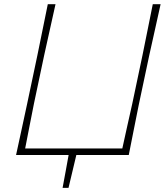

<svg xmlns="http://www.w3.org/2000/svg" viewBox="-20 -733 789 908"><path d="M56 0Q69.5 -62.5 81.5 -117.5Q93.5 -172.5 107.5 -238L157 -472.5Q170.5 -538.5 182.2 -596.2Q194 -654 206 -713H242.5Q229 -652.5 216.5 -596Q204 -539.5 189 -472L140.5 -242.5Q129 -183.5 119 -133.5Q109 -83.5 99 -31H558.5Q570 -83.5 581.2 -134Q592.5 -184.5 605.5 -242.5L654 -472.5Q667.5 -539.5 679.2 -597.2Q691 -655 702.5 -713H739.5Q726.5 -654.5 713.8 -597Q701 -539.5 686 -472L636.5 -238.5Q623.5 -173 612.2 -117Q601 -61 589 0H341Q332 38.5 322.5 77.8Q313 117 304 155.5H276Q283.5 115.5 290.8 75.5Q298 35.5 304.5 0Z"/></svg>

Font: Commissioner Loud Thin
Style: Italic
Weight: 100
Italic angle: -12°
Designer: Kostas Bartsokas
Foundry: Kostas Bartsokas
Version: Version 1.000; ttfautohint (v1.8.3)